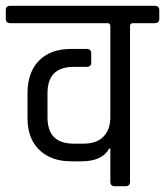

<svg xmlns="http://www.w3.org/2000/svg" viewBox="-39 -643 570 663"><path d="M410 -553V-16Q410 0 395 0H357Q342 0 342 -16V-130H338Q314 -86 242 -86H207Q137 -86 96.5 -125.5Q56 -165 56 -235V-324Q57 -395 96.5 -434.5Q136 -474 206 -474H260Q276 -474 276 -459V-427Q276 -412 260 -412H215Q125 -412 125 -321V-238Q125 -147 215 -147H250Q295 -147 318.5 -171.5Q342 -196 342 -238V-553Q342 -563 332 -563H-3Q-19 -563 -19 -578V-608Q-19 -623 -3 -623H495Q511 -623 511 -608V-578Q511 -563 495 -563H420Q410 -563 410 -553Z"/></svg>

Font: Rajdhani Medium
Style: Regular
Weight: 500
Designer: Satya Rajpurohit, Jyotish Sonowal
Foundry: Indian Type Foundry
Version: Version 1.201 February 1, 2022